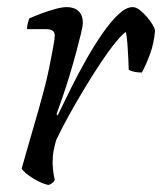

<svg xmlns="http://www.w3.org/2000/svg" viewBox="-20 -520 456 540"><path d="M118 0Q111 0 99 -5Q87 -10 74.5 -17.5Q62 -25 52.5 -33Q43 -41 41 -46Q45 -60 54 -92Q63 -124 76 -168Q89 -212 102 -261Q111 -293 118 -327.5Q125 -362 129.5 -387Q134 -412 134 -419Q134 -430 127.5 -434Q121 -438 109 -438H56Q56 -446 58 -454Q60 -462 62 -468Q80 -476 99 -483Q118 -490 136.5 -495Q155 -500 168 -500Q189 -500 201 -488.5Q213 -477 213 -456Q213 -447 207.5 -424.5Q202 -402 194 -372Q186 -342 176 -309Q166 -276 156 -247Q146 -218 139 -199L142 -195Q159 -230 179.5 -271.5Q200 -313 223 -353.5Q246 -394 269 -427Q292 -460 313.5 -480Q335 -500 353 -500Q363 -500 373.5 -491.5Q384 -483 393.5 -472Q403 -461 409.5 -450Q416 -439 416 -433Q413 -398 402 -368Q391 -338 379 -316Q368 -316 358 -318Q348 -320 342 -324Q342 -333 341 -353Q340 -373 338.5 -395Q337 -417 334 -430Q325 -425 306 -402Q287 -379 264 -344.5Q241 -310 217.5 -271Q194 -232 173 -194Q152 -156 138 -126Q134 -112 131 -97Q128 -82 128 -64Q128 -52 129.5 -39.5Q131 -27 134 -14Q133 -11 129.5 -7.5Q126 -4 118 0Z"/></svg>

Font: Texturina 12pt ExtraLight
Style: Italic
Weight: 250
Italic angle: -11°
Designer: Guillermo Torres Carreño
Foundry: Omnibus-Type
Version: Version 1.002